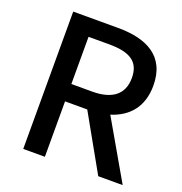

<svg xmlns="http://www.w3.org/2000/svg" viewBox="-132 -851 918 967"><g transform="rotate(20 327.5 -368.0)"><path d="M213 -643H324C431 -643 489 -612 489 -523C489 -434 431 -390 324 -390H213ZM630 0 450 -312C543 -341 604 -409 604 -523C604 -682 490 -736 338 -736H97V0H213V-297H332L499 0Z"/></g></svg>

Font: Source Han Sans KR Medium
Style: Regular
Weight: 500
Designer: Ryoko NISHIZUKA (kana & ideographs); Paul D. Hunt (Latin, Greek & Cyrillic); Wenlong ZHANG (bopomofo); Sandoll Communica
Foundry: Adobe Systems Incorporated
Version: Version 1.001;PS 1.001;hotconv 1.0.78;makeotf.lib2.5.61930